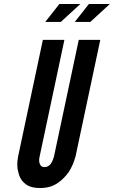

<svg xmlns="http://www.w3.org/2000/svg" viewBox="-20 -935 571 963"><path d="M383 -915 285 -825H207L278 -915ZM531 -915 433 -825H355L426 -915ZM483 -735 359 -151C351 -121 339 -94 324 -71C309 -51 292 -32 269 -17C245 0 216 8 181 8C146 8 120 0 102 -17C85 -32 76 -51 72 -71C65 -94 65 -120 71 -151L195 -735H303L179 -151C174 -132 176 -116 184 -105C188 -100 194 -97 203 -97C222 -97 234 -109 241 -124C244 -130 248 -139 251 -151L375 -735Z"/></svg>

Font: League Gothic Italic
Style: Regular
Weight: 400
Designer: Tyler Finck
Foundry: The League of Moveable Type
Version: Version 1.001;PS 001.001;hotconv 1.0.56;makeotf.lib2.0.21325